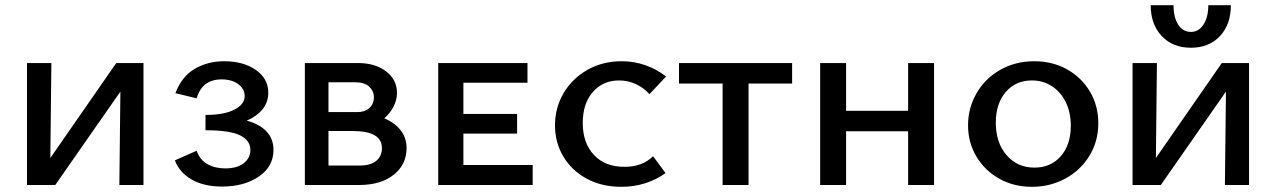

<svg xmlns="http://www.w3.org/2000/svg" viewBox="-20 -713 4918 740"><path d="M533 0H440L444 -360L193 0H84V-470H178L174 -104L428 -470H533Z M1034 -135Q1034 -71 977.5 -32.5Q921 6 836 6Q765 6 718 -21.5Q671 -49 654 -95L738 -132Q750 -97 779.5 -80.5Q809 -64 848 -64Q894 -64 919.5 -84Q945 -104 945 -135Q945 -172 905 -191.5Q865 -211 772 -211V-270Q844 -270 883.5 -290.5Q923 -311 923 -343Q923 -370 898.5 -388.5Q874 -407 834 -407Q759 -407 738 -334L656 -354Q681 -419 731 -448Q781 -477 844 -477Q918 -477 966 -443.5Q1014 -410 1014 -356Q1014 -319 992 -292Q970 -265 931 -248Q980 -235 1007 -206.5Q1034 -178 1034 -135Z M1547 -142Q1547 -79 1497.5 -39.5Q1448 0 1364 0H1155V-470H1360Q1426 -470 1468 -438Q1510 -406 1510 -355Q1510 -328 1497 -302.5Q1484 -277 1461 -257Q1502 -240 1524.5 -210.5Q1547 -181 1547 -142ZM1246 -396V-281H1358Q1386 -281 1403.5 -296.5Q1421 -312 1421 -338Q1421 -362 1403 -379Q1385 -396 1348 -396ZM1452 -142Q1452 -208 1340 -208H1246V-75H1367Q1408 -75 1430 -93Q1452 -111 1452 -142Z M2033 -77V0H1669V-470H2013V-394H1766V-274H1973V-198H1766V-77Z M2119 -230Q2119 -298 2152.5 -354.5Q2186 -411 2244.5 -444Q2303 -477 2376 -477Q2424 -477 2468 -461.5Q2512 -446 2547 -418L2483 -350Q2461 -375 2430.5 -389Q2400 -403 2366 -403Q2304 -403 2265 -358.5Q2226 -314 2226 -239Q2226 -162 2269 -116Q2312 -70 2387 -70Q2456 -70 2497 -111L2545 -46Q2511 -21 2467.5 -7Q2424 7 2375 7Q2299 7 2241 -24.5Q2183 -56 2151 -110Q2119 -164 2119 -230Z M3033 -391H2865V0H2765V-391H2597V-470H3033Z M3580 -470V0H3480V-207H3241V0H3141V-470H3241V-286H3480V-470Z M3711 -230Q3711 -297 3744 -354Q3777 -411 3835.5 -444Q3894 -477 3966 -477Q4036 -477 4092 -446Q4148 -415 4180.5 -360.5Q4213 -306 4213 -238Q4213 -168 4178.5 -112Q4144 -56 4085.5 -24.5Q4027 7 3957 7Q3887 7 3831 -24.5Q3775 -56 3743 -110Q3711 -164 3711 -230ZM4107 -228Q4107 -280 4087.5 -319.5Q4068 -359 4034 -381Q4000 -403 3957 -403Q3895 -403 3856.5 -358.5Q3818 -314 3818 -240Q3818 -163 3859.5 -115Q3901 -67 3967 -67Q4030 -67 4068.5 -111Q4107 -155 4107 -228Z M4415 -693H4503Q4503 -646 4521 -618Q4539 -590 4570 -590Q4600 -590 4618.5 -618.5Q4637 -647 4637 -693H4724Q4724 -619 4682 -574Q4640 -529 4570 -529Q4500 -529 4457.5 -574Q4415 -619 4415 -693ZM4794 0H4701L4705 -360L4454 0H4345V-470H4439L4435 -104L4689 -470H4794Z"/></svg>

Font: Ysabeau SC Semibold
Style: Regular
Weight: 600
Designer: Christian Thalmann (Catharsis Fonts)
Version: Version 0.003